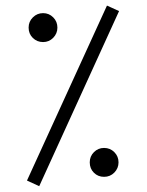

<svg xmlns="http://www.w3.org/2000/svg" viewBox="-20 -657 521 681"><path d="M359.4 -637.2 402.3 -617.7 119.1 3.4 75.7 -16.6ZM81.5 -559.1Q81.5 -580.6 96.7 -595.5Q111.8 -610.4 132.8 -610.4Q153.8 -610.4 168.7 -595.5Q183.6 -580.6 183.6 -559.1Q183.6 -538.1 168.7 -522.9Q153.8 -507.8 132.8 -507.8Q111.3 -507.8 96.4 -522.5Q81.5 -537.1 81.5 -559.1ZM298.3 -81.1Q298.3 -102.5 313.2 -117.4Q328.1 -132.3 349.1 -132.3Q370.6 -132.3 385.5 -117.4Q400.4 -102.5 400.4 -81.1Q400.4 -60.1 385.5 -44.9Q370.6 -29.8 349.1 -29.8Q327.6 -29.8 313 -44.4Q298.3 -59.1 298.3 -81.1Z"/></svg>

Font: Vazirmatn UI FD ExtraLight
Style: Regular
Weight: 200
Designer: Saber Rastikerdar
Foundry: Saber Rastikerdar
Version: Version 33.003